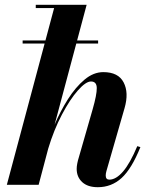

<svg xmlns="http://www.w3.org/2000/svg" viewBox="-20 -770 627 800"><path d="M74.3 -601.5H388.8V-588.5H74.3ZM366 -314.5Q383.5 -375.5 383.2 -403Q383 -430.5 359 -430.5Q337.5 -430.5 304.5 -393.2Q271.5 -356 238 -292.5Q204.5 -229 181 -151L141 0H8.5L205.5 -736.5H129V-750H341L207.5 -250.5Q231.5 -307 263.2 -357Q295 -407 332.2 -438.2Q369.5 -469.5 410.5 -469.5Q473 -469.5 495.2 -426.5Q517.5 -383.5 499 -319.5L423.5 -57.5Q420.5 -47 420.5 -39Q420.5 -21.5 435.5 -21.5Q463.5 -21.5 492.8 -55.5Q522 -89.5 552 -161L565 -157Q528.5 -66.5 486.5 -28.2Q444.5 10 387.5 10Q345.5 10 322.5 -11.2Q299.5 -32.5 299.5 -66.5Q299.5 -76.5 302 -89.2Q304.5 -102 308.5 -114.5Z"/></svg>

Font: Bodoni* 16pt
Style: Bold Italic
Weight: 700
Italic angle: -13°
Version: Version 2.3